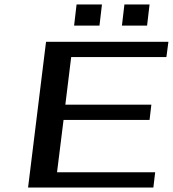

<svg xmlns="http://www.w3.org/2000/svg" viewBox="-20 -835 770 855"><path d="M663 0 671 -68H234L263 -301H646L654 -369H271L297 -581H721L730 -649H185L105 0ZM423 -721 434 -815H321L310 -721ZM635 -721 646 -815H534L523 -721Z"/></svg>

Font: Gamestation Extended
Style: Italic
Weight: 400
Width: 7
Designer: Jonas Hecksher
Foundry: Jonas Hecksher, Playtypeª, e-types AS
Version: Version 1.003